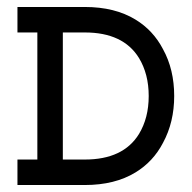

<svg xmlns="http://www.w3.org/2000/svg" viewBox="-20 -530 549 550"><path d="M30 0H223Q309 0 368 -36Q419 -67 447 -121Q479 -180 479 -255Q479 -331 447 -389Q419 -443 368 -474Q309 -510 223 -510H30V-437H87V-73H30ZM160 -73V-437H223Q333 -437 378 -364Q406 -318 406 -255Q406 -192 378 -146Q333 -73 223 -73Z"/></svg>

Font: Venice Serif Bold
Style: Regular
Weight: 700
Designer: Bruno Pierini
Foundry: Unio | Creative Solutions
Version: Version 1.000;PS 001.000;hotconv 1.0.70;makeotf.lib2.5.58329